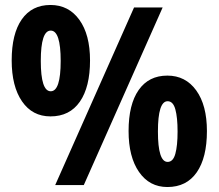

<svg xmlns="http://www.w3.org/2000/svg" viewBox="-20 -744 879 772"><path d="M183 -724Q256 -724 299 -664.5Q342 -605 342 -501Q342 -394 301 -335Q260 -276 183 -276Q110 -276 68.5 -336.5Q27 -397 27 -501Q27 -608 67.5 -666Q108 -724 183 -724ZM634 -714 317 0H202L519 -714ZM184 -621Q144 -621 144 -499Q144 -377 184 -377Q224 -377 224 -499Q224 -621 184 -621ZM653 -440Q726 -440 769 -380.5Q812 -321 812 -217Q812 -110 771 -51Q730 8 653 8Q581 8 539 -52.5Q497 -113 497 -217Q497 -324 537.5 -382Q578 -440 653 -440ZM654 -337Q615 -337 615 -215Q615 -93 654 -93Q676 -93 685 -125.5Q694 -158 694 -215Q694 -272 685 -304.5Q676 -337 654 -337Z"/></svg>

Font: Noto Sans Hebrew Condensed ExtraBold
Style: Regular
Weight: 800
Width: 3
Designer: Monotype Design Team
Foundry: Monotype Imaging Inc.
Version: Version 2.004; ttfautohint (v1.8.4.7-5d5b)